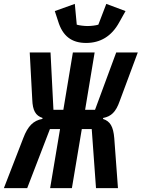

<svg xmlns="http://www.w3.org/2000/svg" viewBox="-57 -968 729 988"><path d="M-37 0H83L200 -304H252L201 0H313L364 -304H415L437 0H550L531 -257C526 -317 510 -344 473 -356L474 -361C515 -369 539 -391 559 -448L652 -698H541L432 -403H381L430 -698H318L269 -403H218L203 -698H96L109 -456C111 -399 126 -373 162 -361L161 -356C115 -348 86 -319 63 -258ZM386 -747C458 -747 517 -780 557 -854L589 -911L490 -948L449 -841C436 -837 412 -834 393 -834C378 -834 351 -837 338 -841L328 -948L225 -911L242 -859C265 -783 311 -747 386 -747Z"/></svg>

Font: IBM Plex Mono SmBld
Style: Italic
Weight: 600
Italic angle: -9.5°
Monospace: yes
Designer: Mike Abbink, Paul van der Laan, Pieter van Rosmalen
Foundry: Bold Monday
Version: Version 2.004